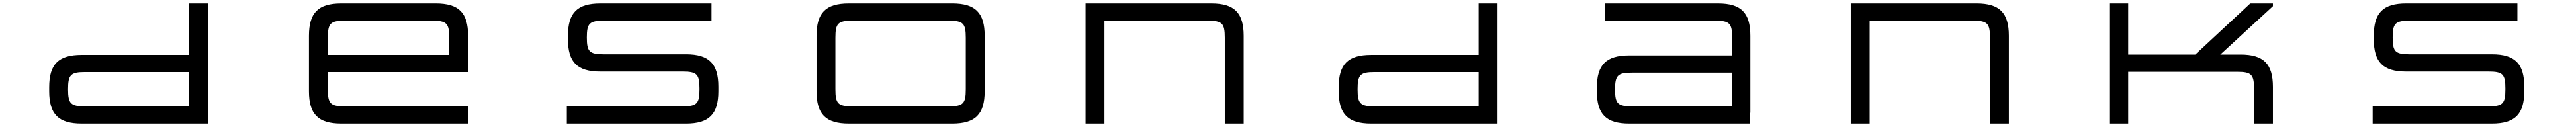

<svg xmlns="http://www.w3.org/2000/svg" viewBox="-20 -720 15004 740"><path d="M455 0H1191.5V-700H1081.5V-400H455C321 -400 266.5 -346 266.5 -212V-188.5C266.5 -54.5 321 0 455 0ZM376.5 -200V-200.5C376.5 -284.5 392 -300 476 -300H1081.5V-100.5H476C392 -100.5 376.5 -115.5 376.5 -200Z M2518.5 -700H1967.5C1833.5 -700 1779.5 -645.5 1779.5 -511.5V-188.5C1779.5 -54.5 1833.5 0 1967.5 0H2706.5V-100.5H1989C1904.5 -100.5 1889.5 -115.5 1889.5 -200V-300H2706.5V-511.5C2706.5 -645.5 2652.5 -700 2518.5 -700ZM1889.5 -400V-500C1889.5 -584.5 1904.5 -599.5 1989 -599.5H2497C2581.5 -599.5 2596.5 -584.5 2596.5 -500V-400Z M4124.5 -700H3476.5C3342.5 -700 3288 -645.5 3288 -511.5V-491.5C3288 -357.5 3342.5 -303 3476.5 -303H3955C4039.5 -303 4054.5 -288 4054.5 -203.5V-200C4054.5 -115.5 4039.5 -100.5 3955 -100.5H3281.5V0H3976.5C4110 0 4164.5 -54.5 4164.5 -188.5V-215C4164.5 -349 4110 -403.5 3976.5 -403.5H3497.5C3413.5 -403.5 3398 -418.5 3398 -501.5C3398 -584.5 3413.5 -599.5 3497.5 -599.5H4124.5Z M5527 -700H4924C4790 -700 4736 -645.5 4736 -511.5V-188.5C4736 -54.5 4790 0 4924 0H5527C5661 0 5715.5 -54.5 5715.5 -188.5V-511.5C5715.5 -645.5 5661 -700 5527 -700ZM4846 -200V-500C4846 -584.5 4861 -599.5 4945.5 -599.5H5506C5590 -599.5 5605.5 -584.5 5605.5 -500V-200C5605.5 -115.5 5590 -100.5 5506 -100.5H4945.5C4861 -100.5 4846 -115.5 4846 -200Z M6303 -700V0H6413V-599.5H7014.5C7099 -599.5 7114 -584.5 7114 -500V0H7224V-511.5C7224 -645.5 7169.5 -700 7036 -700Z M7966 0H8702.5V-700H8592.5V-400H7966C7832 -400 7777.5 -346 7777.5 -212V-188.5C7777.5 -54.5 7832 0 7966 0ZM7887.5 -200V-200.5C7887.5 -284.5 7903 -300 7987 -300H8592.5V-100.5H7987C7903 -100.5 7887.5 -115.5 7887.5 -200Z M9486.5 -296.5H10069V-100.5H9486.5C9402.5 -100.5 9387 -115.5 9387 -198.5C9387 -281.5 9402.5 -296.5 9486.5 -296.5ZM9281 -188.5C9281 -54.5 9335 0 9469 0H10173.5V-63H10175V-511.5C10175 -645.5 10121 -700 9987 -700H9326.5V-599.5H9969.5C10054 -599.5 10069 -584.5 10069 -500V-397H9469C9335 -397 9281 -342.5 9281 -208.5Z M10760 -700V0H10870V-599.5H11471.5C11556 -599.5 11571 -584.5 11571 -500V0H11681V-511.5C11681 -645.5 11626.5 -700 11493 -700Z M12266 -700V0H12376V-301.5H13009.5C13094 -301.5 13109 -286.5 13109 -202V0H13219V-213.5C13219 -347.5 13165 -402 13031 -402H12912.5L13219 -684V-700H13087L12766.5 -402H12376V-700Z M14643 -700H13995C13861 -700 13806.5 -645.5 13806.5 -511.5V-491.5C13806.5 -357.5 13861 -303 13995 -303H14473.5C14558 -303 14573 -288 14573 -203.5V-200C14573 -115.5 14558 -100.5 14473.5 -100.5H13800V0H14495C14628.5 0 14683 -54.5 14683 -188.5V-215C14683 -349 14628.5 -403.5 14495 -403.5H14016C13932 -403.5 13916.5 -418.5 13916.5 -501.5C13916.5 -584.5 13932 -599.5 14016 -599.5H14643Z"/></svg>

Font: Melete
Style: Regular
Weight: 400
Width: 6
Designer: Sora Sagano
Foundry: DOT COLON
Version: Version 0.200;FEAKit 1.0